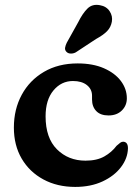

<svg xmlns="http://www.w3.org/2000/svg" viewBox="-20 -742 566 775"><path d="M492 -345Q492 -316 471.8 -296Q451.5 -276 418 -276Q385.5 -276 368.5 -293.8Q351.5 -311.5 351.5 -340.5V-355.5Q351.5 -382 330.8 -398.5Q310 -415 274.5 -415Q227.5 -415 195.8 -377Q164 -339 164 -272.5Q164 -185 210 -139.2Q256 -93.5 325 -93.5Q371 -93.5 401 -110.5Q431 -127.5 450.5 -153.5Q460 -162 465.5 -166Q471 -170 477.5 -170Q496.5 -169 496.5 -143.5Q495.5 -103 468.2 -67.2Q441 -31.5 393.5 -9.5Q346 12.5 283.5 12.5Q211 12.5 155 -17.8Q99 -48 67.5 -101.8Q36 -155.5 36 -227Q36 -301 67.8 -359.5Q99.5 -418 157.5 -452Q215.5 -486 293.5 -486Q355 -486 399.5 -466.5Q444 -447 468 -415Q492 -383 492 -345ZM296 -653Q313 -687.5 332.8 -707.2Q352.5 -727 383.5 -721Q409.5 -716.5 422.5 -696.8Q435.5 -677 431.5 -654.5Q427.5 -632 412.2 -616.2Q397 -600.5 367.5 -584.5L285.5 -530.5Q276 -525.5 265.5 -525.8Q255 -526 248.5 -532.5Q241 -540 242.8 -549.8Q244.5 -559.5 249.5 -569.5Z"/></svg>

Font: Fraunces 9pt S100 SemiBold
Style: Regular
Weight: 600
Version: Version 1.000; ttfautohint (v1.8.3)